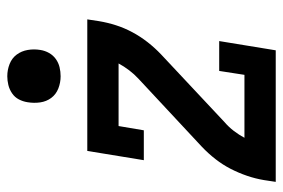

<svg xmlns="http://www.w3.org/2000/svg" viewBox="-148 -648 795 540"><g transform="rotate(-90 250.0 -377.5)"><path d="M9 0 14 -33Q18 -57 26 -80.5Q34 -104 45.5 -126.5Q57 -149 73 -169.5Q89 -190 108 -208L299 -386Q312 -398 323 -412.5Q334 -427 342 -442H166L154 -371H70L96 -530H466L461 -497Q457 -473 449.5 -449.5Q442 -426 430 -403.5Q418 -381 402 -360.5Q386 -340 367 -322L177 -144Q163 -132 152 -117.5Q141 -103 133 -88H310L321 -159H405L379 0ZM306 -605Q288 -605 271.5 -611.5Q255 -618 245 -631.5Q235 -645 232.5 -662.5Q230 -680 233 -698Q235 -711 241 -722.5Q247 -734 258 -741.5Q269 -749 281.5 -752Q294 -755 306 -755Q324 -755 340.5 -748.5Q357 -742 367 -728.5Q377 -715 380 -697.5Q383 -680 380 -662Q378 -649 371.5 -637.5Q365 -626 354.5 -618.5Q344 -611 331.5 -608Q319 -605 306 -605Z"/></g></svg>

Font: Iosevka Curly Slab SmBdObl
Style: Regular
Weight: 600
Italic angle: -9°
Monospace: yes
Designer: Belleve Invis
Foundry: Belleve Invis
Version: Version 11.0.0; ttfautohint (v1.8.3)